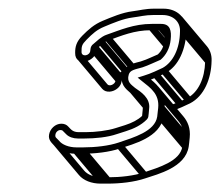

<svg xmlns="http://www.w3.org/2000/svg" viewBox="-20 -656 520 454"><path d="M368.5 -562 368.4 -561.5C368 -546 361.8 -535.4 353.2 -527.3C344.6 -523.7 324.1 -514 314.7 -511.2C301.7 -507.3 276.8 -505 269.8 -481.5C262.6 -457.3 277.2 -446.1 288.5 -436.1C298.5 -426.9 320.8 -418.4 317.5 -398L317.5 -397.7L317.5 -397.4C317 -390.7 316.5 -385.7 316 -381.9C306.1 -372.5 292.2 -365.4 275.7 -360.1L253.4 -353.1C234.4 -347 205.7 -343.5 182.4 -343.5H166.4C151.8 -343.5 147.7 -350.3 141.6 -356.5C137.6 -361.2 131.8 -363.5 125.1 -363.5C110.5 -363.5 98.1 -351.1 96 -337.5C94 -325.5 101.5 -319 107.2 -312.7C117.9 -300 136.7 -292.5 158.3 -292.5H174.3C204.6 -292.5 237.7 -296.1 263.8 -304.9C294.2 -315.2 358.9 -330.7 366.7 -380C367.5 -385 368.3 -392.2 369.1 -401.5C372.5 -434.6 355.1 -452.9 337 -467.9C339.6 -468.8 345.7 -471.3 350.2 -473.2L370 -482.4C403.2 -499.6 419.3 -540.5 420.8 -582.9C421.8 -613.4 399.2 -635.5 366.7 -635.5H344.7C323.6 -635.5 310.6 -631.5 293.7 -629.4C269.2 -626.5 243 -615.1 223.1 -606.9C202.4 -598.3 188.9 -586 174.8 -571.8C160.5 -557.4 157.6 -545.3 157.7 -530.9C157.1 -496.2 207 -509 208.8 -538.6L209.2 -540.9L222.6 -552.5C225.7 -555.2 229.6 -557.8 235.7 -560.1C267.4 -571.7 297.8 -584.5 336.6 -584.5H358.6C371.1 -584.5 371 -577.7 368.5 -562ZM361 -599.5H339C296.4 -599.5 264 -584.9 232.4 -574C225.9 -572 219.1 -567.3 214.2 -563.5L197.9 -549.5C196.4 -547.3 194.9 -545.5 194.3 -542L193.6 -537.5C193.5 -523.5 172.7 -520.6 172.8 -533.1C172.7 -546.5 173.3 -550.6 184.8 -562.2C199 -576.5 208.9 -585.7 227 -593.1C247.4 -601.6 271.7 -611.9 293.3 -614.6C312 -616.9 323 -620.5 342.3 -620.5H364.3C389.6 -620.5 406.9 -604.5 405.6 -581.1C405 -540.3 388.9 -509.2 364.9 -495.6L345.8 -486.8C337.1 -482.7 328.2 -479.7 320.2 -477.1L305.5 -472.5L316.1 -463.9C335.2 -448.5 357.4 -434.2 354 -400.5C353.1 -391.2 352.4 -384.4 351.7 -380C346.2 -345.3 296.1 -331 261 -319.1C237.9 -311.2 205.4 -307.5 176.7 -307.5H160.7C142.8 -307.5 126.5 -314 119.4 -323.5L112.5 -330.5C111 -332 110.5 -334.3 111 -337.5C111.9 -343.8 117.4 -348.5 122.7 -348.5C126 -348.5 128.1 -347.6 129.6 -345.5L136.7 -338.4C143.2 -331.8 153.8 -328.5 164 -328.5H180C204.4 -328.5 234.5 -331.3 256.2 -338.9L278.1 -345.9C296.4 -351.7 313.4 -359.7 326.9 -373.2C327.5 -373.8 330.2 -376.8 330.7 -380C331.4 -384.4 332 -390.5 332.6 -398.6C336.3 -424.4 312.3 -439.2 299.3 -448.2C290.3 -456 279.3 -462.2 284.4 -479.5C287.6 -490.4 298.3 -491.5 317 -496.8C330.6 -501.2 349.8 -510.7 359.8 -514.7C372 -525.2 381.5 -541.1 383.6 -562.5C385.7 -583.2 382.8 -599.5 361 -599.5ZM287.9 -436.7 319.2 -399.5 331.5 -410.1 300.1 -447.3ZM153.4 -294.7 212.9 -224 225.2 -234.6 165.7 -305.3ZM169.4 -294.7 228.9 -224 241.2 -234.6 181.7 -305.3ZM256.3 -306.7 315.8 -236 328.1 -246.6 268.6 -317.3ZM353 -374.7 412.6 -304 424.8 -314.6 365.3 -385.3ZM355.4 -395.7 414.9 -325 427.2 -335.6 367.7 -406.3ZM341.9 -474.7 401.4 -404 413.7 -414.6 354.2 -485.3ZM361.3 -483.7 420.8 -413 433.1 -423.6 373.6 -494.3ZM407 -576.7 466.5 -506 478.8 -516.6 419.3 -587.3ZM212.2 -552.7 271.7 -482 284 -492.6 224.5 -563.3ZM227.7 -561.7 286.5 -491.8 298.8 -502.4 239.9 -572.3ZM331.6 -586.7 367.9 -543.6 380.2 -554.2 343.9 -597.3ZM353.6 -586.7 370.9 -566.2 383.2 -576.8 365.9 -597.3ZM325.7 -515.3C320.6 -513.6 315.6 -511.8 310.7 -510L313.8 -496C318.7 -497.8 323.6 -499.5 328.5 -501.2ZM279.8 -497C277.4 -495.5 275.1 -493.8 273.7 -492.8L264.5 -484.9L209.5 -550.3L197.2 -539.7L261.2 -463.7L282.1 -481.8C282.8 -482.4 284.9 -483.7 286.3 -484.6ZM195.1 -532.7 252.9 -464C251 -456.2 238.7 -451 234 -456.6L174.5 -527.3L162.2 -516.7L221.7 -446C230.5 -435.6 247.7 -438 258.3 -447.4C265.1 -453.3 268.2 -461.1 268.4 -470.8L207.3 -543.3ZM397.6 -606.6 457.1 -535.9C462.8 -529.2 465.3 -520.6 465.1 -510.4C464.1 -469.6 448.4 -438.5 424.4 -424.9L405.4 -416C398.4 -412.8 391.2 -410.2 384.6 -408L387.4 -393.9C394.6 -396.3 401.8 -399.1 409.7 -402.5L429.5 -411.7C462.7 -428.9 479.6 -469.9 480.3 -512.2C481 -525.3 477 -537.5 469.4 -546.5L409.9 -617.2ZM341.7 -441 401.2 -370.3C409.9 -359.9 415.2 -347.9 413.5 -329.8C412.5 -320.4 411.9 -313.7 411.2 -309.3C405.7 -274.6 355.6 -260.2 320.6 -248.4C297.4 -240.5 264.9 -236.8 236.2 -236.8H220.2C202 -236.8 186.7 -243.4 179 -252.6L119.5 -323.3L107.2 -312.7L166.7 -242C177.4 -229.3 196.3 -221.8 217.8 -221.8H233.8C264.1 -221.8 297.2 -225.4 323.3 -234.2C353.7 -244.4 418.4 -260 426.2 -309.3C427 -314.2 427.7 -321.5 428.6 -330.8C430.8 -352.8 423.7 -368.8 413.5 -380.9L354 -451.6Z"/></svg>

Font: CiSf OpenHand
Style: GlsObl
Weight: 400
Foundry: Cannot Into Space Fonts
Version: Version 0.7892